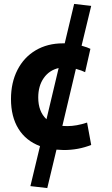

<svg xmlns="http://www.w3.org/2000/svg" viewBox="-20 -750 571 979"><path d="M135 199 184 -5Q112 -32 74 -93.5Q36 -155 36 -245Q36 -329 69 -393.5Q102 -458 162 -493.5Q222 -529 301 -529H310L358 -730L445 -720L396 -517Q428 -508 441 -501L414 -382Q399 -390 367 -399L298 -108Q306 -107 323 -107Q370 -107 424 -125L445 -11Q380 15 305 15Q292 15 268 13L221 209ZM279 -403Q231 -392 203 -352Q175 -312 175 -253Q175 -181 217 -142Z"/></svg>

Font: Secular One
Style: Regular
Weight: 400
Designer: Michal Sahar
Foundry: Hagilda
Version: Version 1.000